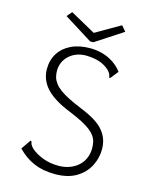

<svg xmlns="http://www.w3.org/2000/svg" viewBox="-118 -856 736 941"><g transform="rotate(15 250.0 -385.0)"><path d="M253 10Q192 10 145.5 -10Q99 -30 62 -69L91 -111L96 -118L102 -114Q102 -108 105.5 -100.5Q109 -93 120 -82Q146 -60 181.5 -47Q217 -34 259 -34Q290 -34 315.5 -43.5Q341 -53 359.5 -70Q378 -87 387.5 -110Q397 -133 397 -159Q397 -177 393.5 -192Q390 -207 380.5 -220.5Q371 -234 354.5 -247Q338 -260 312 -273.5Q286 -287 250 -302Q191 -325 153.5 -352Q116 -379 99 -410.5Q82 -442 82 -477Q82 -523 103.5 -557.5Q125 -592 165.5 -611.5Q206 -631 262 -631Q296 -631 326.5 -622Q357 -613 382 -596Q407 -579 425 -555L398 -521L392 -514L387 -518Q387 -525 384 -532Q381 -539 370 -551Q347 -572 318.5 -581Q290 -590 252 -591Q225 -591 203 -582.5Q181 -574 165 -559Q149 -544 140.5 -524.5Q132 -505 132 -482Q132 -464 136.5 -449Q141 -434 152 -419.5Q163 -405 181.5 -391.5Q200 -378 228 -364Q256 -350 295 -334Q337 -317 366 -299Q395 -281 412 -260.5Q429 -240 437 -217Q445 -194 445 -167Q445 -122 424 -81.5Q403 -41 360.5 -15.5Q318 10 253 10ZM383 -780 406 -753 268 -663H252L108 -753L130 -779L258 -708Z"/></g></svg>

Font: Inconsolata Light
Style: Regular
Weight: 300
Designer: Raph Levien, Cyreal, Brenton Simpson
Foundry: Raph Levien, Cyreal, Google
Version: Version 3.001